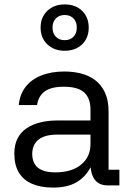

<svg xmlns="http://www.w3.org/2000/svg" viewBox="-20 -840 585 870"><path d="M521 0H467Q430 0 410 -25Q390 -50 389 -107L400 -104Q381 -52 337.5 -21Q294 10 221 10Q165 10 125.5 -7Q86 -24 65.5 -58Q45 -92 45 -144Q45 -185 60 -213.5Q75 -242 101.5 -259.5Q128 -277 163 -285.5Q198 -294 237 -294H390V-342Q390 -395 361.5 -421Q333 -447 269 -447Q212 -447 183 -426Q154 -405 148 -364H65Q70 -413 96 -446.5Q122 -480 167 -498Q212 -516 272 -516Q311 -516 347 -507Q383 -498 411 -477Q439 -456 455.5 -421Q472 -386 472 -334V-71H521ZM126 -144Q126 -101 152 -80Q178 -59 231 -59Q305 -59 347.5 -94Q390 -129 390 -187V-230H238Q184 -230 155.5 -208Q127 -186 126 -144ZM273 -610Q225 -610 194.5 -639Q164 -668 164 -715Q164 -762 194.5 -791Q225 -820 273 -820Q322 -820 352 -791Q382 -762 382 -715Q382 -668 352 -639Q322 -610 273 -610ZM273 -658Q298 -658 313 -673.5Q328 -689 328 -715Q328 -741 313 -756.5Q298 -772 273 -772Q248 -772 233 -756.5Q218 -741 218 -715Q218 -689 233 -673.5Q248 -658 273 -658Z"/></svg>

Font: 42dot Sans Light
Style: Regular
Weight: 400
Version: Version 1.000